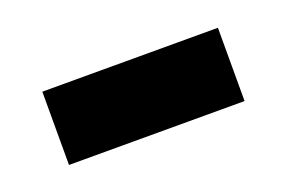

<svg xmlns="http://www.w3.org/2000/svg" viewBox="-34 -399 390 261"><g transform="rotate(-20 161.0 -268.0)"><path d="M34 -215V-321H288V-215Z"/></g></svg>

Font: Noto Sans Gujarati UI SemiBold
Style: Regular
Weight: 600
Designer: Jelle Bosma - Monotype Design Team, Universal Thirst
Foundry: Monotype Imaging Inc.
Version: Version 2.106; ttfautohint (v1.8.4.7-5d5b)